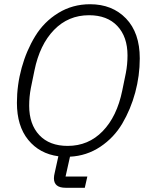

<svg xmlns="http://www.w3.org/2000/svg" viewBox="-20 -730 711 908"><path d="M235 113Q235 102 239 86L256 9Q167 -3 113.5 -68.5Q60 -134 60 -244Q60 -328 82.5 -409.5Q105 -491 146.5 -559Q188 -627 255.5 -668.5Q323 -710 406 -710Q511 -710 576 -642.5Q641 -575 641 -454Q641 -372 619.5 -292.5Q598 -213 558.5 -146Q519 -79 454.5 -36Q390 7 311 11L290 105H393L381 158H290Q235 158 235 113ZM300 -40Q398 -40 465.5 -109.5Q533 -179 558 -301L575 -384Q583 -425 583 -468Q583 -556 535 -607Q487 -658 401 -658Q303 -658 235.5 -588.5Q168 -519 143 -397L126 -314Q118 -273 118 -230Q118 -142 166 -91Q214 -40 300 -40Z"/></svg>

Font: IBM Plex Sans Light
Style: Italic
Weight: 300
Italic angle: -11.31°
Designer: Mike Abbink, Paul van der Laan, Pieter van Rosmalen
Foundry: Bold Monday
Version: Version 3.0